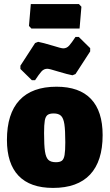

<svg xmlns="http://www.w3.org/2000/svg" viewBox="-20 -909 537 941"><path d="M483 -247Q483 -119 421.5 -53.5Q360 12 240 12Q128 12 71 -47.5Q14 -107 14 -223Q14 -352 75.5 -418Q137 -484 257 -484Q369 -484 426 -424Q483 -364 483 -247ZM196 -257Q196 -196 200.5 -166.5Q205 -137 217 -125.5Q229 -114 254 -114Q274 -114 283.5 -121.5Q293 -129 296.5 -149.5Q300 -170 300 -211Q300 -271 295.5 -300.5Q291 -330 279 -341.5Q267 -353 243 -353Q223 -353 213 -345.5Q203 -338 199.5 -318Q196 -298 196 -257ZM422 -673V-657L350 -546L335 -540Q313 -544 263 -559Q222 -572 212 -572Q195 -572 183 -558.5Q171 -545 152 -516H136L80 -571V-587L152 -698L167 -704Q189 -700 239 -685Q280 -672 290 -672Q307 -672 319 -685.5Q331 -699 350 -728H366ZM379 -876 370 -769H134L122 -782L131 -889H367Z"/></svg>

Font: Luna Sans Black
Style: Regular
Weight: 900
Designer: Juan Pablo del Peral
Foundry: Huerta Tipografica
Version: Version 2.001; ttfautohint (v1.5)